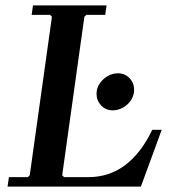

<svg xmlns="http://www.w3.org/2000/svg" viewBox="-20 -690 636 710"><path d="M543 -210H578L501 0H8L13 -35H83L90 -42L172 -628L165 -635H97L102 -670H374L369 -635H299L292 -628L210 -42L217 -35H307Q384 -35 443 -79.5Q502 -124 543 -210ZM397 -282Q371 -282 354 -300Q337 -318 337 -343Q337 -364 348.5 -381Q360 -398 378 -408.5Q396 -419 416 -419Q442 -419 459 -401Q476 -383 476 -358Q476 -338 465 -320.5Q454 -303 435.5 -292.5Q417 -282 397 -282Z"/></svg>

Font: Brygada 1918 SemiBold
Style: Italic
Weight: 600
Italic angle: -8°
Designer: Mateusz Machalski | Borys Kosmynka | Przemek Hoffer
Foundry: NIEPODLEGLA 2018
Version: Version 3.006